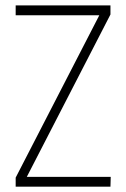

<svg xmlns="http://www.w3.org/2000/svg" viewBox="-20 -704 477 724"><path d="M39.1 0V-34.2L354.5 -646.5H39.1V-683.6H396.5V-649.4L81.1 -37.1H397.5L396.5 0Z"/></svg>

Font: Post No Bills Colombo Light
Style: Regular
Weight: 300
Designer: Kosala Senevirathne, Siva Puranthara, Lasantha Premarathna, Tharique Azeez
Foundry: Mooniak
Version: Version 1.220 ; ttfautohint (v1.6)